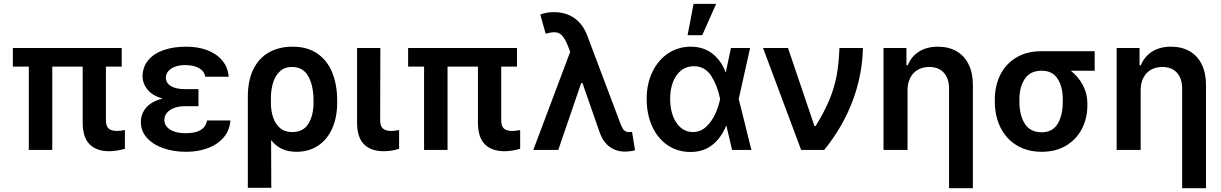

<svg xmlns="http://www.w3.org/2000/svg" viewBox="-20 -780 6354 999"><path d="M613.3 -433.6H531.2V-154.3Q531.2 -122.6 545.9 -110.6Q560.5 -98.6 588.9 -98.6Q605.5 -98.6 629.9 -103.5V-5.9Q585.4 6.8 547.9 6.8Q482.4 6.8 446.3 -29.1Q410.2 -64.9 410.2 -142.6V-433.6H252V0H129.9V-433.6H46.9V-530.3H613.3Z M826.2 -267.1Q772.9 -282.2 747.6 -313.7Q722.2 -345.2 721.7 -382.8Q722.2 -431.2 750.7 -466.1Q779.3 -501 830.3 -519Q881.3 -537.1 948.2 -537.1Q1010.3 -537.1 1059.1 -518.6Q1107.9 -500 1137 -464.6Q1166 -429.2 1169.9 -380.9H1047.9Q1043 -410.2 1015.4 -425.8Q987.8 -441.4 943.4 -441.4Q912.6 -441.4 889.9 -432.6Q867.2 -423.8 855.2 -409.2Q843.3 -394.5 842.8 -376Q843.8 -348.1 869.1 -332.3Q894.5 -316.4 941.4 -316.4H1012.7V-227.5H941.4Q912.1 -227.5 887.7 -218.8Q863.3 -210 849.1 -193.6Q835 -177.2 835 -155.3Q835 -135.7 848.1 -120.1Q861.3 -104.5 886.5 -95.7Q911.6 -86.9 945.3 -86.9Q996.6 -86.9 1023.7 -103.3Q1050.8 -119.6 1057.6 -153.3H1178.7Q1175.3 -102.5 1144.3 -65.7Q1113.3 -28.8 1062.3 -9.5Q1011.2 9.8 949.2 9.8Q882.3 9.8 828.6 -9.3Q774.9 -28.3 743.9 -63.5Q712.9 -98.6 712.9 -144.5Q712.9 -187 740.2 -219.7Q767.6 -252.4 826.2 -267.1Z M1502 -537.1Q1580.1 -537.1 1632.1 -500.7Q1684.1 -464.4 1709.2 -401.1Q1734.4 -337.9 1734.4 -255.9V-246.1Q1734.4 -169.9 1708.7 -112.1Q1683.1 -54.2 1635.3 -22.2Q1587.4 9.8 1522.5 9.8Q1478.5 9.8 1446.3 -5.6Q1414.1 -21 1390.6 -51.3L1391.6 197.3H1269.5V-277.3Q1269.5 -361.3 1298.3 -419.7Q1327.1 -478 1379.6 -507.6Q1432.1 -537.1 1502 -537.1ZM1389.6 -236.3Q1390.6 -200.2 1401.6 -167.7Q1412.6 -135.3 1437 -114Q1461.4 -92.8 1501 -92.8Q1558.1 -92.8 1584.7 -136.2Q1611.3 -179.7 1611.3 -246.1V-255.9Q1611.3 -334.5 1584 -383.1Q1556.6 -431.6 1499 -431.6Q1461.4 -431.6 1436.8 -409.2Q1412.1 -386.7 1400.9 -350.1Q1389.6 -313.5 1389.6 -269.5Z M1959 -530.3 1958 -154.3Q1958 -123 1972.9 -110.8Q1987.8 -98.6 2015.6 -98.6Q2032.2 -98.6 2056.6 -103.5V-5.9Q2018.6 6.8 1975.6 6.8Q1910.2 6.8 1874 -29.1Q1837.9 -64.9 1837.9 -142.6V-530.3Z M2669.9 -433.6H2587.9V-154.3Q2587.9 -122.6 2602.5 -110.6Q2617.2 -98.6 2645.5 -98.6Q2662.1 -98.6 2686.5 -103.5V-5.9Q2642.1 6.8 2604.5 6.8Q2539.1 6.8 2502.9 -29.1Q2466.8 -64.9 2466.8 -142.6V-433.6H2308.6V0H2186.5V-433.6H2103.5V-530.3H2669.9Z M3101.6 -86.9 3010.7 -347.7H3003.9L2884.8 0H2754.9L2946.8 -510.3L2932.6 -546.9Q2917.5 -582.5 2902.3 -597.4Q2887.2 -612.3 2863.3 -612.3Q2847.7 -612.3 2819.3 -604.5L2791 -704.1Q2821.3 -716.8 2862.3 -716.8Q2925.3 -716.8 2970 -684.8Q3014.6 -652.8 3037.1 -590.8L3206.1 -142.6Q3213.4 -123.5 3218.8 -113.5Q3224.1 -103.5 3232.2 -98.1Q3240.2 -92.8 3252.9 -92.8L3268.6 -93.8L3284.2 2Q3273.9 4.9 3259.3 6.8Q3244.6 8.8 3232.4 8.8Q3186.5 8.8 3152.8 -15.6Q3119.1 -40 3101.6 -86.9Z M3344.7 -265.6Q3344.7 -344.2 3374.8 -406.2Q3404.8 -468.3 3457 -502.7Q3509.3 -537.1 3574.2 -537.1Q3639.2 -537.1 3685.3 -502Q3731.4 -466.8 3754.9 -405.3H3756.8L3783.2 -530.3H3882.8L3823.7 -265.1L3889.6 0H3789.1L3759.8 -125H3757.8Q3732.4 -62.5 3686.3 -25.9Q3640.1 10.7 3572.3 10.7Q3505.9 10.7 3454.1 -24.2Q3402.3 -59.1 3373.5 -122.1Q3344.7 -185.1 3344.7 -265.6ZM3585 -92.8Q3624 -92.8 3653.3 -119.6Q3682.6 -146.5 3700.7 -185.5Q3718.8 -224.6 3726.6 -263.7L3727.1 -265.1L3726.6 -266.6Q3712.9 -334.5 3680.7 -385Q3648.4 -435.5 3589.8 -435.5Q3552.7 -435.5 3524.9 -414.1Q3497.1 -392.6 3481.9 -354Q3466.8 -315.4 3466.8 -265.6Q3466.8 -215.8 3481.4 -176.5Q3496.1 -137.2 3522.9 -115Q3549.8 -92.8 3585 -92.8ZM3588.9 -759.8H3706.1L3633.8 -596.7H3557.6Z M3950.2 -530.3H4080.1L4217.8 -124H4223.6Q4271 -200.7 4296.6 -263.7Q4322.3 -326.7 4333.5 -388.2Q4344.7 -449.7 4347.7 -530.3H4469.7Q4467.3 -391.1 4416.3 -255.1Q4365.2 -119.1 4268.6 0H4148.4Z M4702.1 0H4577.1V-530.3H4696.3V-440.4H4703.1Q4721.7 -486.3 4762 -511.7Q4802.2 -537.1 4860.4 -537.1Q4915.5 -537.1 4956.5 -513.7Q4997.6 -490.2 5019.8 -445.3Q5042 -400.4 5042 -337.9V199.2H4918V-318.4Q4918 -372.1 4890.6 -401.9Q4863.3 -431.6 4814.5 -431.6Q4781.7 -431.6 4756.1 -417.2Q4730.5 -402.8 4716.3 -375.5Q4702.1 -348.1 4702.1 -310.5Z M5399.4 -513.7H5675.8V-412.1H5551.3Q5590.3 -381.8 5614 -337.4Q5637.7 -293 5637.7 -242.2V-232.4Q5637.7 -165 5609.4 -109.9Q5581.1 -54.7 5527.3 -22.5Q5473.6 9.8 5400.4 9.8Q5324.7 9.8 5269.5 -24.2Q5214.4 -58.1 5185.3 -117.4Q5156.2 -176.8 5156.2 -251V-262.7Q5156.2 -334.5 5185.1 -391.6Q5213.9 -448.7 5268.8 -481.2Q5323.7 -513.7 5399.4 -513.7ZM5400.4 -91.8Q5456.5 -91.8 5483.2 -136Q5509.8 -180.2 5509.8 -251V-262.7Q5509.8 -328.1 5482.9 -370.1Q5456.1 -412.1 5399.4 -412.1Q5340.8 -412.1 5312.5 -370.1Q5284.2 -328.1 5284.2 -262.7V-251Q5284.2 -180.2 5312.3 -136Q5340.3 -91.8 5400.4 -91.8Z M5915 0H5790V-530.3H5909.2V-440.4H5916Q5934.6 -486.3 5974.9 -511.7Q6015.1 -537.1 6073.2 -537.1Q6128.4 -537.1 6169.4 -513.7Q6210.4 -490.2 6232.7 -445.3Q6254.9 -400.4 6254.9 -337.9V199.2H6130.9V-318.4Q6130.9 -372.1 6103.5 -401.9Q6076.2 -431.6 6027.3 -431.6Q5994.6 -431.6 5969 -417.2Q5943.4 -402.8 5929.2 -375.5Q5915 -348.1 5915 -310.5Z"/></svg>

Font: Pretendard SemiBold
Style: Regular
Weight: 600
Designer: Base glyphs from Inter by Rasmus Andersson; Hangeul glyphs from Noto Sans CJK(Source Han Sans) by Jang Soo-young and Kan
Foundry: Kil Hyung-jin
Version: Version 1.309